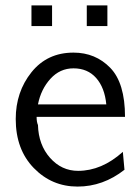

<svg xmlns="http://www.w3.org/2000/svg" viewBox="-20 -679 516 708"><path d="M96 -583V-659H172V-583ZM300 -583V-659H376V-583ZM38 -240Q38 -340 96 -412.5Q154 -485 251 -485Q332 -485 386.5 -429Q441 -373 441 -248H115Q115 -229 120 -218Q122 -145 164.5 -97Q207 -49 268 -49Q355 -49 433 -119L439 -53Q360 9 266 9Q171 9 104.5 -59.5Q38 -128 38 -240ZM120 -294H372Q366 -356 334.5 -391.5Q303 -427 251 -427Q201 -427 166 -388.5Q131 -350 120 -294Z"/></svg>

Font: Coval
Style: Light
Weight: 300
Foundry: Context Ltd
Version: Version 001.000